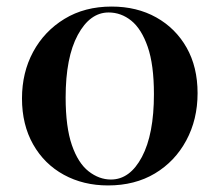

<svg xmlns="http://www.w3.org/2000/svg" viewBox="-20 -551 670 585"><path d="M320 -531Q397 -531 456 -498Q515 -465 548.5 -406Q582 -347 582 -267Q582 -187 547.5 -123Q513 -59 452 -22.5Q391 14 309 14Q234 14 174.5 -18.5Q115 -51 81 -111Q47 -171 47 -251Q47 -330 81 -393Q115 -456 176.5 -493.5Q238 -531 320 -531ZM311 -513Q254 -513 217 -444.5Q180 -376 180 -254Q180 -164 199 -109Q218 -54 250 -29Q282 -4 318 -4Q376 -4 412.5 -73Q449 -142 449 -264Q449 -354 430 -408.5Q411 -463 380 -488Q349 -513 311 -513Z"/></svg>

Font: Playfair Display SemiBold
Style: Regular
Weight: 600
Designer: Claus Eggers Sørensen
Foundry: Claus Eggers Sørensen
Version: Version 1.203